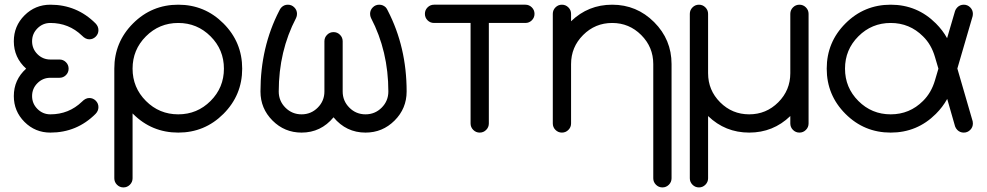

<svg xmlns="http://www.w3.org/2000/svg" viewBox="-20 -567 4219 821"><path d="M195.3 -546.9Q308.6 -546.9 388.7 -466.8Q400.9 -454.1 400.9 -438Q400.9 -421.9 389.4 -410.4Q377.9 -398.9 361.8 -398.9Q345.7 -398.9 330.6 -414.6Q274.4 -468.8 195.3 -468.8Q163.1 -468.8 140.1 -445.8Q117.2 -422.9 117.2 -390.6Q117.2 -358.4 140.1 -335.4Q163.1 -312.5 195.3 -312.5H234.4Q250.5 -312.5 262 -301Q273.4 -289.6 273.4 -273.4Q273.4 -257.3 262 -245.8Q250.5 -234.4 234.4 -234.4H195.3Q163.1 -234.4 140.1 -211.4Q117.2 -188.5 117.2 -156.2Q117.2 -124 140.1 -101.1Q163.1 -78.1 195.3 -78.1Q274.4 -78.1 330.6 -132.3Q345.7 -147.9 361.8 -147.9Q377.9 -147.9 389.4 -136.5Q400.9 -125 400.9 -108.9Q400.9 -92.8 388.7 -80.1Q308.6 0 195.3 0Q130.4 0 84.7 -45.7Q39.1 -91.3 39.1 -156.2Q39.1 -226.1 91.8 -273.4Q39.1 -320.8 39.1 -390.6Q39.1 -455.6 84.7 -501.2Q130.4 -546.9 195.3 -546.9Z M546.9 -273.4Q546.9 -192.4 604 -135.3Q661.1 -78.1 742.2 -78.1Q823.2 -78.1 880.4 -135.3Q937.5 -192.4 937.5 -273.4Q937.5 -354.5 880.4 -411.6Q823.2 -468.8 742.2 -468.8Q661.1 -468.8 604 -411.6Q546.9 -354.5 546.9 -273.4ZM546.9 195.3Q546.9 211.4 535.4 222.9Q523.9 234.4 507.8 234.4Q491.7 234.4 480.2 222.9Q468.8 211.4 468.8 195.3V-273.4Q468.8 -386.7 548.8 -466.8Q628.9 -546.9 742.2 -546.9Q855.5 -546.9 935.5 -466.8Q1015.6 -386.7 1015.6 -273.4Q1015.6 -160.2 935.5 -80.1Q855.5 0 742.2 0Q628.9 0 548.8 -80.1Q547.9 -81.1 546.9 -82Z M1367.2 -390.6Q1367.2 -406.7 1378.7 -418.2Q1390.1 -429.7 1406.2 -429.7Q1422.4 -429.7 1433.8 -418.2Q1445.3 -406.7 1445.3 -390.6V-175.8Q1445.3 -135.3 1473.9 -106.7Q1502.4 -78.1 1543 -78.1Q1583.5 -78.1 1612.1 -106.7Q1640.6 -135.3 1640.6 -175.8Q1640.6 -348.1 1566.4 -490.2Q1562.5 -498 1562.5 -507.8Q1562.5 -523.9 1574 -535.4Q1585.4 -546.9 1601.6 -546.9Q1617.7 -546.9 1629.4 -535.6Q1634.3 -530.3 1638.2 -521.5Q1718.8 -365.7 1718.8 -175.8Q1718.8 -103 1667.2 -51.5Q1615.7 0 1543 0Q1460.4 0 1406.2 -65.4Q1352.1 0 1269.5 0Q1196.8 0 1145.3 -51.5Q1093.8 -103 1093.8 -175.8Q1093.8 -365.7 1174.3 -521.5Q1178.2 -530.3 1183.6 -535.6Q1194.8 -546.9 1210.9 -546.9Q1227.1 -546.9 1238.5 -535.4Q1250 -523.9 1250 -507.8Q1250 -498 1246.1 -490.2Q1171.9 -348.1 1171.9 -175.8Q1171.9 -135.3 1200.4 -106.7Q1229 -78.1 1269.5 -78.1Q1310.1 -78.1 1338.6 -106.7Q1367.2 -135.3 1367.2 -175.8Z M1835.9 -468.8Q1819.8 -468.8 1808.3 -480.2Q1796.9 -491.7 1796.9 -507.8Q1796.9 -523.9 1808.3 -535.4Q1819.8 -546.9 1835.9 -546.9H2226.6Q2242.7 -546.9 2254.2 -535.4Q2265.6 -523.9 2265.6 -507.8Q2265.6 -491.7 2254.2 -480.2Q2242.7 -468.8 2226.6 -468.8H2070.3V-39.1Q2070.3 -22.9 2058.8 -11.5Q2047.4 0 2031.2 0Q2015.1 0 2003.7 -11.5Q1992.2 -22.9 1992.2 -39.1V-468.8Z M2773.4 -293Q2773.4 -365.7 2721.9 -417.2Q2670.4 -468.8 2597.7 -468.8Q2524.9 -468.8 2473.4 -417.2Q2421.9 -365.7 2421.9 -293V-39.1Q2421.9 -22.9 2410.4 -11.5Q2398.9 0 2382.8 0Q2366.7 0 2355.2 -11.5Q2343.8 -22.9 2343.8 -39.1V-507.8Q2343.8 -523.9 2355.2 -535.4Q2366.7 -546.9 2382.8 -546.9Q2398.9 -546.9 2410.4 -535.4Q2421.9 -523.9 2421.9 -507.8V-476.1Q2495.1 -546.9 2597.7 -546.9Q2702.6 -546.9 2777.1 -472.4Q2851.6 -397.9 2851.6 -293V195.3Q2851.6 211.4 2840.1 222.9Q2828.6 234.4 2812.5 234.4Q2796.4 234.4 2784.9 222.9Q2773.4 211.4 2773.4 195.3Z M3007.8 -253.9Q3007.8 -181.2 3059.3 -129.6Q3110.8 -78.1 3183.6 -78.1Q3256.3 -78.1 3307.9 -129.6Q3359.4 -181.2 3359.4 -253.9V-507.8Q3359.4 -523.9 3370.8 -535.4Q3382.3 -546.9 3398.4 -546.9Q3414.6 -546.9 3426 -535.4Q3437.5 -523.9 3437.5 -507.8V-39.1Q3437.5 -22.9 3426 -11.5Q3414.6 0 3398.4 0Q3382.3 0 3370.8 -11.5Q3359.4 -22.9 3359.4 -39.1V-70.8Q3286.1 0 3183.6 0Q3081.1 0 3007.8 -70.8V195.3Q3007.8 211.4 2996.3 222.9Q2984.9 234.4 2968.8 234.4Q2952.6 234.4 2941.2 222.9Q2929.7 211.4 2929.7 195.3V-507.8Q2929.7 -523.9 2941.2 -535.4Q2952.6 -546.9 2968.8 -546.9Q2984.9 -546.9 2996.3 -535.4Q3007.8 -523.9 3007.8 -507.8Z M3978 -223.6 3992.7 -273.4 3978 -323.2Q3962.4 -377 3926.8 -411.6Q3869.6 -468.8 3788.6 -468.8Q3707.5 -468.8 3650.4 -411.6Q3593.3 -354.5 3593.3 -273.4Q3593.3 -192.4 3650.4 -135.3Q3707.5 -78.1 3788.6 -78.1Q3869.6 -78.1 3926.8 -135.3Q3962.4 -170.4 3978 -223.6ZM4030.3 -144Q4011.2 -109.4 3981.9 -80.1Q3901.9 0 3788.6 0Q3675.3 0 3595.2 -80.1Q3515.1 -160.2 3515.1 -273.4Q3515.1 -386.7 3595.2 -466.8Q3675.3 -546.9 3788.6 -546.9Q3901.9 -546.9 3981.9 -466.8Q4011.2 -437.5 4029.8 -403.8L4064 -520.5Q4066.9 -528.8 4073.7 -535.6Q4085 -546.9 4101.1 -546.9Q4117.2 -546.9 4128.7 -535.4Q4140.1 -523.9 4140.1 -507.8Q4140.1 -502.9 4139.2 -498.5L4073.7 -273.9L4139.2 -48.3Q4140.1 -43.9 4140.1 -39.1Q4140.1 -22.9 4128.7 -11.5Q4117.2 0 4101.1 0Q4085 0 4073.7 -11.2Q4066.9 -18.1 4064 -26.4Z"/></svg>

Font: Comfortaa
Style: Regular
Weight: 400
Designer: Johan Aakerlund - aajohan
Foundry: Johan Aakerlund
Version: Version 2.004 2013